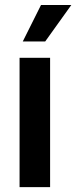

<svg xmlns="http://www.w3.org/2000/svg" viewBox="-20 -766 312 786"><path d="M60.1 0V-529.3H185.1V0ZM73.2 -596.2 147.9 -745.6H272L165 -596.2Z"/></svg>

Font: Inter 24pt SemiBold
Style: Regular
Weight: 600
Designer: Rasmus Andersson
Foundry: rsms
Version: Version 4.001;git-66647c0bb